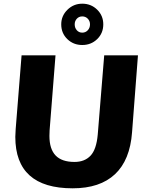

<svg xmlns="http://www.w3.org/2000/svg" viewBox="-20 -1012 792 1041"><path d="M63 -270Q63 -284 65 -312L97 -712H281L249 -306Q248 -295 248 -275Q248 -204 281.5 -169Q315 -134 384 -134Q439 -134 471 -168Q503 -202 510 -283L545 -712H728L696 -295Q685 -144 603.5 -67.5Q522 9 374 9Q63 9 63 -270ZM312 -880Q312 -926 345.5 -959Q379 -992 426 -992Q474 -992 507 -959.5Q540 -927 540 -880Q540 -832 507 -800Q474 -768 426 -768Q378 -768 345 -800Q312 -832 312 -880ZM468 -880Q468 -898 456 -910.5Q444 -923 426 -923Q408 -923 396.5 -910.5Q385 -898 385 -880Q385 -861 396.5 -848Q408 -835 426 -835Q444 -835 456 -848Q468 -861 468 -880Z"/></svg>

Font: Muli Black
Style: Italic
Weight: 900
Italic angle: -4.541°
Designer: Vernon Adams
Foundry: Vernon Adams
Version: Version 2.001